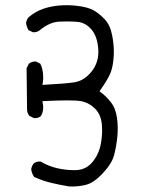

<svg xmlns="http://www.w3.org/2000/svg" viewBox="-20 -716 540 727"><path d="M253.4 -9.8Q279.8 -9.8 304.7 -16.1Q334.5 -22.9 369.1 -59.8Q403.8 -96.7 412.1 -128.7Q420.4 -160.6 424.3 -198.2Q425.8 -212.9 425.8 -231.4Q425.8 -250 422.9 -270Q419.9 -290 414.1 -304.4Q408.2 -318.8 399.4 -329.6Q380.9 -352.5 363.3 -365.2L356.9 -370.1L361.3 -377Q392.1 -420.9 400.4 -445.1Q408.7 -469.2 410.6 -504.9Q411.1 -511.7 411.1 -519Q411.1 -548.8 404.8 -581.5Q397.5 -621.1 376 -643.6Q353.5 -667 332.3 -678Q311 -689 275.9 -693.4Q252.9 -696.3 235.8 -696.3Q218.8 -696.3 206.5 -695.3Q173.3 -692.9 143.6 -682.6Q113.8 -672.4 87.9 -650.4Q80.6 -641.1 78.6 -628.9Q80.6 -614.7 87.9 -602.1L104 -594.2Q106 -593.8 107.4 -593.8Q121.6 -593.8 131.3 -602.1Q168.9 -633.3 207.5 -634.3Q219.2 -634.8 236.1 -634.8Q252.9 -634.8 272 -633.3Q303.7 -630.9 326.4 -604.2Q349.1 -577.6 352.1 -529.3Q352.5 -524.4 352.5 -520Q352.5 -469.2 316.4 -433.6Q291.5 -408.2 258.3 -403.8Q221.7 -398.9 140.6 -394.5L142.1 -404.3Q143.6 -414.6 143.6 -420.9Q143.6 -439.5 140.6 -452.1Q137.7 -464.8 132.3 -475.1L116.7 -482.9Q115.2 -483.4 112.5 -483.4Q109.9 -483.4 106 -482.4Q96.7 -481 88.9 -474.1L80.6 -458L82.5 -298.3Q84 -286.1 91.3 -277.3L107.9 -269Q109.9 -268.6 111.3 -268.6Q125 -268.6 134.3 -275.9Q143.6 -290.5 143.6 -308.6Q143.6 -315.9 142.1 -323.7L140.6 -333Q202.1 -335.9 234.4 -335.9Q271 -335.9 286.6 -333Q317.4 -327.1 339.8 -304.7Q362.3 -282.2 365.7 -244.6Q366.7 -234.4 366.7 -223.1Q366.7 -198.2 361.8 -171.4Q354.5 -132.3 330.6 -103Q305.7 -72.8 267.1 -71.8Q263.2 -71.8 259.3 -71.8Q227.5 -71.8 195.6 -79.3Q163.6 -86.9 134.3 -104Q132.3 -104.5 130.9 -104.5Q116.7 -104.5 107.4 -96.7Q100.1 -87.4 98.1 -75.2Q100.1 -59.6 108.9 -46.4Q138.7 -32.2 171.6 -24.2Q204.6 -16.1 240.2 -10.3Q246.6 -9.8 253.4 -9.8Z"/></svg>

Font: NaikaiFont
Style: Light
Weight: 300
Version: Version 1.89